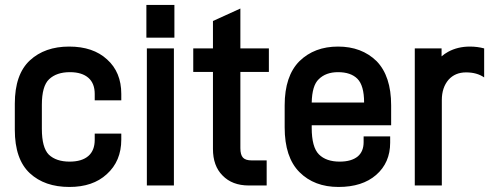

<svg xmlns="http://www.w3.org/2000/svg" viewBox="-20 -720 1957 766"><path d="M99.1 -28.8Q39.1 -84.5 39.1 -202.1V-306.2Q39.1 -423.3 99.1 -479Q158.7 -534.2 255.9 -534.2Q351.6 -534.2 407.2 -482.9Q463.9 -432.1 463.9 -345.2V-319.8H357.9V-345.2Q357.9 -387.2 333 -409.2Q307.1 -432.1 258.8 -432.1Q205.6 -432.1 175.8 -403.8Q147 -376.5 147 -301.8V-206.1Q147 -130.9 174.8 -103Q204.1 -75.2 257.8 -75.2Q307.1 -75.2 333 -98.1Q357.9 -120.1 357.9 -162.1V-187H463.9V-163.1Q463.9 -77.1 405.8 -24.9Q350.6 25.9 256.8 25.9Q158.2 25.9 99.1 -28.8Z M675.8 -700.2V-569.8H564V-700.2ZM673.8 -526.9V20H565.9V-526.9Z M939 -128.9Q939 -102.5 949.2 -91.3Q959.5 -80.1 983.9 -80.1H1043.9V20H972.7Q906.2 20 867.7 -20Q829.6 -58.1 829.6 -126V-433.1H751V-526.9H829.6V-636.2L939 -686V-526.9H1052.7V-433.1H939Z M1540.5 -220.2H1223.6V-210Q1223.6 -132.8 1252.4 -104Q1281.2 -75.2 1335.4 -75.2Q1382.3 -75.2 1407.7 -96.2Q1430.7 -116.2 1430.7 -152.8V-175.8H1536.6V-150.9Q1536.6 -70.8 1480.5 -22Q1425.3 25.9 1330.6 25.9Q1233.9 25.9 1174.8 -33.2Q1115.7 -92.3 1115.7 -211.9V-299.8Q1115.7 -417 1174.8 -476.1Q1234.4 -534.2 1328.6 -534.2Q1422.9 -534.2 1482.4 -476.1Q1540.5 -416.5 1540.5 -299.8ZM1251.5 -403.8Q1225.1 -378.9 1223.6 -311H1432.6Q1432.6 -378.9 1405.8 -405.8Q1379.4 -432.1 1328.6 -432.1Q1279.8 -432.1 1251.5 -403.8Z M1741.7 -526.9V-495.1Q1753.4 -505.4 1767.6 -513.2Q1806.2 -534.2 1854.5 -534.2Q1884.3 -534.2 1911.6 -526.9V-411.1Q1882.8 -431.2 1839.4 -431.2Q1795.9 -431.2 1769.5 -401.9Q1742.7 -370.6 1742.7 -320.8V20H1634.8V-526.9Z"/></svg>

Font: D-DIN-PRO SemiBold
Style: Bold
Weight: 600
Designer: datto
Foundry: CyberFei
Version: Version 1.000;hotconv 1.0.109;makeotfexe 2.5.65596